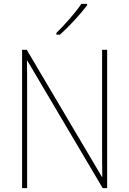

<svg xmlns="http://www.w3.org/2000/svg" viewBox="-20 -971 667 991"><path d="M430 -944V-951H400C369 -905 316 -845 271 -801V-792H289C337 -834 395 -898 430 -944ZM533 0V-714H507V-200C507 -160 507 -107 508 -58H506L118 -714H94V0H120V-519C120 -573 120 -612 119 -658H121L510 0Z"/></svg>

Font: Noto Sans Gujarati SemiCondensed Thin
Style: Regular
Weight: 100
Width: 4
Designer: Jelle Bosma - Monotype Design Team, Universal Thirst
Foundry: Monotype Imaging Inc.
Version: Version 2.106